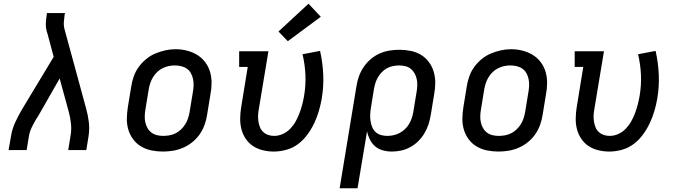

<svg xmlns="http://www.w3.org/2000/svg" viewBox="-20 -805 3640 1030"><path d="M26 0 39 -74Q45 -113 62.5 -150.5Q80 -188 101 -223L268 -500L234 -627Q233 -629 232 -631.5Q231 -634 231 -636Q225 -658 226 -681Q227 -704 231 -728L232 -735H329L327 -728Q324 -708 322.5 -688Q321 -668 326 -649L442 -223Q452 -188 456.5 -150Q461 -112 455 -74L443 0H346L358 -74Q364 -106 361 -138.5Q358 -171 350 -201L300 -384L184 -181Q181 -177 179 -173.5Q177 -170 174 -166Q161 -144 150 -121Q139 -98 135 -74L123 0Z M854 8Q823 8 793 2Q763 -4 737.5 -19Q712 -34 694.5 -57.5Q677 -81 668.5 -109.5Q660 -138 660.5 -169Q661 -200 666 -231L684 -341Q688 -368 697.5 -395Q707 -422 724 -445.5Q741 -469 764 -488Q787 -507 813.5 -518Q840 -529 867 -535Q894 -541 922 -541Q953 -541 982.5 -533.5Q1012 -526 1037 -511Q1062 -496 1080 -472.5Q1098 -449 1106.5 -420.5Q1115 -392 1115 -361Q1115 -330 1109 -299L1091 -189Q1087 -162 1077.5 -135.5Q1068 -109 1051.5 -85Q1035 -61 1012 -42.5Q989 -24 962.5 -12.5Q936 -1 908.5 3.5Q881 8 854 8ZM855 -76Q872 -76 889 -79Q906 -82 922 -90Q938 -98 951 -110.5Q964 -123 973.5 -138Q983 -153 988.5 -169.5Q994 -186 997 -203L1015 -313Q1018 -330 1018.5 -347.5Q1019 -365 1015.5 -381.5Q1012 -398 1004 -412.5Q996 -427 982.5 -436.5Q969 -446 952 -450Q935 -454 918 -454Q901 -454 884.5 -450.5Q868 -447 852 -439Q836 -431 823 -418.5Q810 -406 801 -391Q792 -376 786.5 -360Q781 -344 778 -327L760 -217Q757 -200 756.5 -182.5Q756 -165 759.5 -149Q763 -133 771 -118.5Q779 -104 792 -94Q805 -84 821.5 -80Q838 -76 855 -76Q855 -76 855 -76Q855 -76 855 -76Z M1449 8Q1419 8 1390 1Q1361 -6 1337.5 -21.5Q1314 -37 1298 -61Q1282 -85 1275 -112.5Q1268 -140 1268.5 -170.5Q1269 -201 1274 -231L1309 -446H1263V-530H1420L1368 -217Q1365 -201 1364.5 -184.5Q1364 -168 1366.5 -152Q1369 -136 1375 -121.5Q1381 -107 1392.5 -96.5Q1404 -86 1419 -81Q1434 -76 1451 -76Q1474 -76 1496.5 -86Q1519 -96 1536.5 -114Q1554 -132 1566 -153.5Q1578 -175 1586.5 -197.5Q1595 -220 1601 -243Q1607 -266 1611 -289Q1621 -347 1618.5 -403Q1616 -459 1603 -514L1697 -532Q1711 -470 1714 -406Q1717 -342 1706 -276Q1700 -242 1690.5 -209.5Q1681 -177 1666 -145Q1651 -113 1629.5 -83.5Q1608 -54 1579.5 -32.5Q1551 -11 1516.5 -1.5Q1482 8 1449 8ZM1524 -584 1474 -636 1635 -785 1701 -715Z M1802 205 1892 -341Q1896 -368 1905 -394Q1914 -420 1930 -444Q1946 -468 1968 -487Q1990 -506 2015.5 -517.5Q2041 -529 2068.5 -533.5Q2096 -538 2122 -538Q2153 -538 2183 -532Q2213 -526 2238 -511Q2263 -496 2280.5 -472.5Q2298 -449 2306.5 -420.5Q2315 -392 2315 -361Q2315 -330 2309 -299L2291 -189Q2287 -164 2279 -139Q2271 -114 2257.5 -91Q2244 -68 2224.5 -48.5Q2205 -29 2181.5 -16Q2158 -3 2132.5 2.5Q2107 8 2082 8Q2057 8 2033.5 1.5Q2010 -5 1992.5 -20Q1975 -35 1964.5 -56Q1954 -77 1949 -100L1898 205ZM2057 -76Q2074 -76 2090.5 -79.5Q2107 -83 2122.5 -91Q2138 -99 2151.5 -111.5Q2165 -124 2174 -139Q2183 -154 2188.5 -170Q2194 -186 2197 -203L2215 -313Q2218 -330 2218.5 -347.5Q2219 -365 2215.5 -381Q2212 -397 2204 -411.5Q2196 -426 2183.5 -436Q2171 -446 2154.5 -450Q2138 -454 2121 -454Q2105 -454 2088 -450.5Q2071 -447 2056 -439Q2041 -431 2028.5 -418Q2016 -405 2007.5 -390.5Q1999 -376 1994 -360Q1989 -344 1986 -327L1970 -228Q1967 -210 1966 -192.5Q1965 -175 1967.5 -158Q1970 -141 1976 -125Q1982 -109 1994 -97.5Q2006 -86 2022.5 -81Q2039 -76 2057 -76Z M2654 8Q2623 8 2593 2Q2563 -4 2537.5 -19Q2512 -34 2494.5 -57.5Q2477 -81 2468.5 -109.5Q2460 -138 2460.5 -169Q2461 -200 2466 -231L2484 -341Q2488 -368 2497.5 -395Q2507 -422 2524 -445.5Q2541 -469 2564 -488Q2587 -507 2613.5 -518Q2640 -529 2667 -535Q2694 -541 2722 -541Q2753 -541 2782.5 -533.5Q2812 -526 2837 -511Q2862 -496 2880 -472.5Q2898 -449 2906.5 -420.5Q2915 -392 2915 -361Q2915 -330 2909 -299L2891 -189Q2887 -162 2877.5 -135.5Q2868 -109 2851.5 -85Q2835 -61 2812 -42.5Q2789 -24 2762.5 -12.5Q2736 -1 2708.5 3.5Q2681 8 2654 8ZM2655 -76Q2672 -76 2689 -79Q2706 -82 2722 -90Q2738 -98 2751 -110.5Q2764 -123 2773.5 -138Q2783 -153 2788.5 -169.5Q2794 -186 2797 -203L2815 -313Q2818 -330 2818.5 -347.5Q2819 -365 2815.5 -381.5Q2812 -398 2804 -412.5Q2796 -427 2782.5 -436.5Q2769 -446 2752 -450Q2735 -454 2718 -454Q2701 -454 2684.5 -450.5Q2668 -447 2652 -439Q2636 -431 2623 -418.5Q2610 -406 2601 -391Q2592 -376 2586.5 -360Q2581 -344 2578 -327L2560 -217Q2557 -200 2556.5 -182.5Q2556 -165 2559.5 -149Q2563 -133 2571 -118.5Q2579 -104 2592 -94Q2605 -84 2621.5 -80Q2638 -76 2655 -76Q2655 -76 2655 -76Q2655 -76 2655 -76Z M3249 8Q3219 8 3190 1Q3161 -6 3137.5 -21.5Q3114 -37 3098 -61Q3082 -85 3075 -112.5Q3068 -140 3068.5 -170.5Q3069 -201 3074 -231L3109 -446H3063V-530H3220L3168 -217Q3165 -201 3164.5 -184.5Q3164 -168 3166.5 -152Q3169 -136 3175 -121.5Q3181 -107 3192.5 -96.5Q3204 -86 3219 -81Q3234 -76 3251 -76Q3274 -76 3296.5 -86Q3319 -96 3336.5 -114Q3354 -132 3366 -153.5Q3378 -175 3386.5 -197.5Q3395 -220 3401 -243Q3407 -266 3411 -289Q3421 -347 3418.5 -403Q3416 -459 3403 -514L3497 -532Q3511 -470 3514 -406Q3517 -342 3506 -276Q3500 -242 3490.5 -209.5Q3481 -177 3466 -145Q3451 -113 3429.5 -83.5Q3408 -54 3379.5 -32.5Q3351 -11 3316.5 -1.5Q3282 8 3249 8Z"/></svg>

Font: Iosevka Curly Slab MdExObl
Style: Regular
Weight: 500
Width: 7
Italic angle: -9°
Monospace: yes
Designer: Belleve Invis
Foundry: Belleve Invis
Version: Version 11.1.0; ttfautohint (v1.8.3)